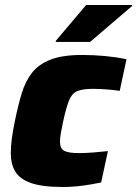

<svg xmlns="http://www.w3.org/2000/svg" viewBox="-20 -737 546 765"><path d="M230 8Q148 8 103 -8Q58 -24 40.5 -54Q23 -84 23 -126Q23 -179 40 -258Q52 -317 66.5 -365Q81 -413 107.5 -447Q134 -481 181.5 -499.5Q229 -518 306 -518Q403 -518 484 -501L457 -375Q438 -378 407.5 -380.5Q377 -383 350 -383Q308 -383 287 -373.5Q266 -364 255 -336.5Q244 -309 232 -255Q226 -227 222.5 -207Q219 -187 219 -173Q219 -145 236 -136Q253 -127 295 -127Q320 -127 352 -129.5Q384 -132 410 -135L383 -10Q346 -2 307 3Q268 8 230 8ZM202 -570 203 -575 323 -717H506L505 -712L339 -570Z"/></svg>

Font: Saira ExtraBold
Style: Italic
Weight: 800
Italic angle: -12°
Designer: Hector Gatti with collaboration of the Omnibus-Type team
Foundry: Omnibus-Type
Version: Version 1.100; ttfautohint (v1.8.3)